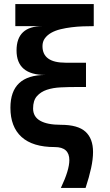

<svg xmlns="http://www.w3.org/2000/svg" viewBox="-20 -720 539 940"><path d="M401 -294H352Q314.5 -294 277 -292.2Q239.5 -290.5 209.5 -280.5Q179.5 -270.5 160.8 -249.2Q142 -228 142 -189Q142 -148.5 176.8 -128.8Q211.5 -109 278 -109Q361.5 -109 398.5 -75.2Q435.5 -41.5 435.5 24Q435.5 59.5 426 103.2Q416.5 147 399 200H278Q319.5 113 319.5 64Q319.5 0 248 0Q140 0 85.5 -49.5Q31 -99 31 -192.5Q31 -353 202 -353Q61 -353 61 -473Q61 -592 188 -592H55V-700H439V-592Q414.5 -592 386.2 -591Q358 -590 330 -586.5Q302 -583 276.2 -576.8Q250.5 -570.5 231 -559.5Q211.5 -548.5 199.8 -532.5Q188 -516.5 188 -494Q188 -413 301 -413H401Z"/></svg>

Font: Argentum Sans
Style: Regular
Weight: 400
Designer: Julieta Ulanovsky, Owen Earl, Chris M. Simpson, Rasmus Andersson, Cristiano Sobral
Foundry: The Argentum Sans Project Authors
Version: Version 3.135; ttfautohint (v1.8.4.7-5d5b-dirty)